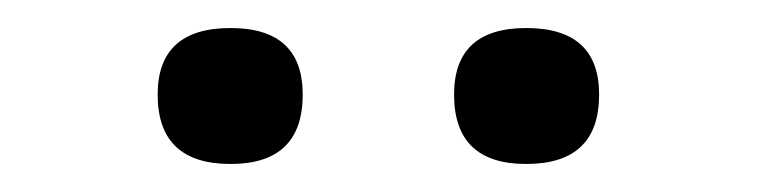

<svg xmlns="http://www.w3.org/2000/svg" viewBox="-20 -719 540 137"><path d="M144.5 -602Q92.5 -602 92.5 -651.5Q92.5 -699 144.5 -699Q196 -699 196 -651.5Q196 -602 144.5 -602ZM355.5 -602Q304 -602 304 -651.5Q304 -699 355.5 -699Q407.5 -699 407.5 -651.5Q407.5 -602 355.5 -602Z"/></svg>

Font: Newsreader Caption Light
Style: Regular
Weight: 300
Designer: Hugues Gentile
Foundry: Production Type
Version: Version 1.001